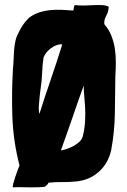

<svg xmlns="http://www.w3.org/2000/svg" viewBox="-20 -744 519 784"><path d="M406 -645Q404 -662 413.5 -679Q423 -696 424 -716Q415 -722 399 -723Q383 -724 363.5 -723Q344 -722 324.5 -721.5Q305 -721 289 -723H288Q284 -723 283 -720Q282 -717 281.5 -713Q281 -709 280.5 -705.5Q280 -702 278 -701Q256 -703 232 -704Q208 -705 184 -702.5Q160 -700 138 -692.5Q116 -685 98 -671L95 -668Q71 -644 55 -609Q46 -592 42.5 -574.5Q39 -557 37.5 -538.5Q36 -520 35.5 -501.5Q35 -483 33 -465Q27 -365 30.5 -267Q34 -169 59 -71Q59 -70 59.5 -70Q60 -70 60 -69Q60 -68 59.5 -68Q59 -68 59 -67Q56 -59 51 -46Q46 -33 41.5 -19Q37 -5 34 6.5Q31 18 33 21Q48 20 67 20.5Q86 21 104.5 21Q123 21 139 20.5Q155 20 165 18H164L165 17Q173 11 175.5 7Q178 3 178 2H179H180Q204 -1 233 -0.5Q262 0 290 -3Q345 -8 383.5 -42.5Q422 -77 434 -131Q448 -206 449 -281.5Q450 -357 451 -434Q453 -461 453 -489.5Q453 -518 449 -545Q445 -572 435 -597.5Q425 -623 406 -645ZM143 -360Q144 -366 144.5 -371.5Q145 -377 146 -383Q151 -415 152 -446.5Q153 -478 158 -510Q166 -530 186 -545.5Q206 -561 226 -563H233H234V-562Q212 -491 186.5 -417Q161 -343 141 -279Q139 -285 138.5 -295Q138 -305 139 -316.5Q140 -328 141 -339.5Q142 -351 143 -360ZM318 -187Q314 -174 303.5 -164.5Q293 -155 280.5 -148Q268 -141 254.5 -136.5Q241 -132 231 -130Q230 -130 230 -130.5Q230 -131 229 -131Q240 -162 252.5 -197Q265 -232 277 -267Q289 -302 300.5 -335Q312 -368 322 -395V-391Q322 -374 324 -353Q326 -332 327.5 -306Q329 -280 327.5 -250Q326 -220 318 -187Z"/></svg>

Font: Londrina Solid
Style: Regular
Weight: 400
Designer: Marcelo Magalhaes
Foundry: Marcelo Magalhães
Version: Version 1.002